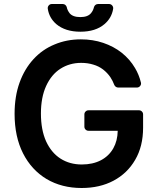

<svg xmlns="http://www.w3.org/2000/svg" viewBox="-20 -935 795 965"><path d="M214.1 -35.2Q138.1 -81 95.9 -164.1Q53.3 -248.2 53.3 -362.9Q53.3 -450.6 78.5 -520.2Q103.3 -588.8 148.4 -637.8Q193.5 -686.8 254.3 -711.6Q315 -737.2 386.4 -737.2Q446.4 -737.2 498.9 -719.5Q551.5 -701.7 592 -669.7Q632.8 -637.1 658.7 -593Q678.3 -560.4 688.2 -520.6Q688.9 -517 688.9 -515.6Q688.9 -507.5 682.9 -501.2Q676.8 -495 668 -495H573.9Q567.5 -495 562.1 -498.8Q556.8 -502.5 554.3 -508.5Q546.2 -529.8 534.8 -546.9Q519.9 -568.9 497.9 -585.9Q475.9 -602.6 448.5 -610.4Q420.8 -619 388.1 -619Q329.9 -619 283.7 -589.5Q238.6 -560.7 212 -503.2Q185.7 -445.7 185.7 -364.3Q185.7 -282.7 211.6 -224.8Q237.9 -167.6 283.7 -138.1Q330.3 -108.3 391 -108.3Q446.4 -108.3 487.2 -129.6Q527.7 -150.9 549.7 -190Q570.7 -227.3 571.7 -277.7H425.1Q416.2 -277.7 410.2 -283.7Q404.1 -289.8 404.1 -298.3V-360.1Q404.1 -368.6 410.2 -374.6Q416.2 -380.7 425.1 -380.7H678.6Q687.1 -380.7 693.2 -374.6Q699.2 -368.6 699.2 -360.1V-293.3Q699.2 -199.6 659.4 -131.7Q620 -63.6 550.1 -26.6Q481.2 9.9 390.3 9.9Q290.5 9.9 214.1 -35.2ZM452.1 -898.4Q448.2 -881.7 437.5 -869Q421.5 -849.1 383.9 -849.1Q345.5 -849.1 329.5 -869Q318.5 -883.9 315.7 -898.4Q313.9 -905.5 308.4 -910.2Q302.9 -914.8 295.5 -914.8H240.4Q230.8 -914.8 224.8 -907.5Q218.8 -900.2 220.2 -890.6Q227.3 -844.8 262.8 -813.9Q308.2 -775.6 383.9 -775.6Q460.6 -775.6 505.3 -813.9Q541.2 -844.5 548.7 -890.6Q550.1 -900.2 543.9 -907.5Q537.6 -914.8 528.1 -914.8H472.7Q465.2 -914.8 459.5 -910.2Q453.8 -905.5 452.1 -898.4Z"/></svg>

Font: DeltaSans SemiBold
Style: Regular
Weight: 600
Designer: Rasmus Andersson
Foundry: rsms
Version: Version 3.012